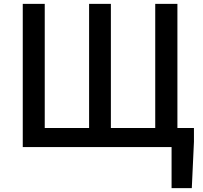

<svg xmlns="http://www.w3.org/2000/svg" viewBox="-20 -756 1041 987"><path d="M892 -98V-736H778V-98H550V-736H438V-98H210V-736H97V0H862V211H966L977 -27V-98Z"/></svg>

Font: Noto Sans Japanese Medium
Style: Regular
Weight: 500
Designer: Ryoko NISHIZUKA (kana & ideographs); Paul D. Hunt (Latin, Greek & Cyrillic); Wenlong ZHANG (bopomofo); Sandoll Communica
Foundry: Adobe Systems Incorporated
Version: Version 1.000;PS 1;hotconv 1.0.78;makeotf.lib2.5.61930